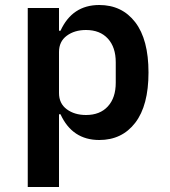

<svg xmlns="http://www.w3.org/2000/svg" viewBox="-20 -548 680 768"><path d="M91 -516H216V-425H222Q269 -528 377 -528Q468 -528 521 -459Q574 -390 574 -258Q574 -126 521 -57Q468 12 377 12Q269 12 222 -91H216V200H91ZM324 -88Q380 -88 411.5 -122.5Q443 -157 443 -217V-299Q443 -359 411.5 -393.5Q380 -428 324 -428Q278 -428 247 -405Q216 -382 216 -340V-176Q216 -134 247 -111Q278 -88 324 -88Z"/></svg>

Font: Writer SemiBold
Style: Regular
Weight: 600
Monospace: yes
Designer: Mike Abbink, Paul van der Laan, Pieter van Rosmalen
Foundry: Bold Monday
Version: Version 2.001 2020